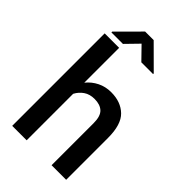

<svg xmlns="http://www.w3.org/2000/svg" viewBox="-272 -1011 1101 1101"><g transform="rotate(45 278.0 -460.5)"><path d="M176.8 -750V-467.3Q203.6 -500.5 241.5 -519.3Q279.3 -538.1 325.2 -538.1Q403.3 -538.1 450.2 -492.7Q497.1 -447.3 497.1 -339.4V0H378.9V-340.3Q378.9 -397.5 354.5 -420.4Q330.1 -443.4 284.7 -443.4Q246.1 -443.4 219.2 -425Q192.4 -406.7 176.8 -377V0H59.6V-750ZM285.6 -921.4 420.9 -786.6V-781.2H325.7L251 -857.9L176.3 -781.2H83V-787.6L216.3 -921.4Z"/></g></svg>

Font: Vazirmatn UI Medium
Style: Regular
Weight: 500
Designer: Saber Rastikerdar
Foundry: Saber Rastikerdar
Version: Version 33.003